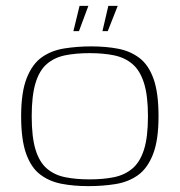

<svg xmlns="http://www.w3.org/2000/svg" viewBox="-20 -627 612 654"><path d="M281 7Q231 7 189.5 -1Q148 -9 117 -32.5Q86 -56 69 -103.5Q52 -151 52 -231Q52 -313 71 -361Q90 -409 122.5 -432Q155 -455 199 -462Q243 -469 291 -469Q341 -469 382.5 -461Q424 -453 455 -429.5Q486 -406 503 -358.5Q520 -311 520 -231Q520 -149 501 -101Q482 -53 449.5 -30Q417 -7 373.5 0Q330 7 281 7ZM285 -16Q332 -16 368.5 -23.5Q405 -31 431 -53Q457 -75 470.5 -117.5Q484 -160 484 -231Q484 -301 470.5 -344Q457 -387 431 -409Q405 -431 368.5 -438.5Q332 -446 285 -446Q238 -446 201.5 -438.5Q165 -431 139.5 -409Q114 -387 101 -344Q88 -301 88 -231Q88 -160 101 -117.5Q114 -75 139.5 -53Q165 -31 201.5 -23.5Q238 -16 285 -16ZM329 -521 349 -607H381L347 -521ZM230 -521 251 -607H281L249 -521Z"/></svg>

Font: Genos ExtraLight
Style: Regular
Weight: 250
Designer: Robert E. Leuschke
Foundry: Robert E. Leuschke
Version: Version 1.010